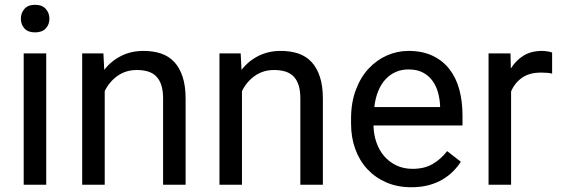

<svg xmlns="http://www.w3.org/2000/svg" viewBox="-20 -765 2321 795"><path d="M66.4 -687.5Q66.4 -711.4 81.3 -728.3Q96.2 -745.1 125 -745.1Q154.3 -745.1 169.4 -728.3Q184.6 -711.4 184.6 -687.5Q184.6 -663.6 169.4 -647.2Q154.3 -630.9 125 -630.9Q96.2 -630.9 81.3 -647.2Q66.4 -663.6 66.4 -687.5ZM171.4 0H78.1V-543.9H171.4Z M408.2 -543.9 411.6 -475.6Q440.4 -512.7 481.7 -533.4Q522.9 -554.2 574.2 -554.2Q614.3 -554.2 646.5 -543.5Q678.7 -532.7 701.2 -508.8Q723.6 -484.9 736.1 -447.3Q748.5 -409.7 748.5 -356.4V0H655.3V-357.4Q655.3 -389.2 648.2 -411.6Q641.1 -434.1 627.4 -448.2Q613.8 -462.4 593.3 -468.8Q572.8 -475.1 546.4 -475.1Q501 -475.1 466.8 -450.9Q432.6 -426.8 413.6 -387.7V0H320.3V-543.9Z M976.6 -543.9 980 -475.6Q1008.8 -512.7 1050 -533.4Q1091.3 -554.2 1142.6 -554.2Q1182.6 -554.2 1214.8 -543.5Q1247.1 -532.7 1269.5 -508.8Q1292 -484.9 1304.4 -447.3Q1316.9 -409.7 1316.9 -356.4V0H1223.6V-357.4Q1223.6 -389.2 1216.6 -411.6Q1209.5 -434.1 1195.8 -448.2Q1182.1 -462.4 1161.6 -468.8Q1141.1 -475.1 1114.7 -475.1Q1069.3 -475.1 1035.2 -450.9Q1001 -426.8 981.9 -387.7V0H888.7V-543.9Z M1683.1 10.3Q1626 10.3 1580.1 -9.5Q1534.2 -29.3 1501.5 -64.2Q1468.8 -99.1 1451.2 -147.5Q1433.6 -195.8 1433.6 -252.9V-273.9Q1433.6 -340.3 1453.4 -392.8Q1473.1 -445.3 1506.3 -481Q1539.6 -516.6 1582.3 -535.4Q1625 -554.2 1671.4 -554.2Q1729.5 -554.2 1771.7 -533.9Q1814 -513.7 1841.6 -477.8Q1869.1 -441.9 1882.1 -393.3Q1895 -344.7 1895 -287.1V-245.6H1526.4Q1527.3 -207.5 1538.8 -174.8Q1550.3 -142.1 1571 -118.2Q1591.8 -94.2 1621.3 -80.1Q1650.9 -65.9 1688 -65.9Q1737.3 -65.9 1771.5 -85.9Q1805.7 -106 1831.5 -139.2L1888.2 -95.2Q1875 -74.7 1856.4 -55.9Q1837.9 -37.1 1813 -22.2Q1788.1 -7.3 1755.9 1.5Q1723.6 10.3 1683.1 10.3ZM1671.4 -477.5Q1643.1 -477.5 1619.4 -467.3Q1595.7 -457 1577.1 -437.5Q1558.6 -418 1546.4 -388.7Q1534.2 -359.4 1529.8 -321.8H1802.2V-329.1Q1800.8 -356 1793.5 -382.6Q1786.1 -409.2 1770.8 -430.4Q1755.4 -451.7 1731.2 -464.6Q1707 -477.5 1671.4 -477.5Z M2266.1 -460.4Q2253.9 -462.9 2243.7 -463.6Q2233.4 -464.4 2220.2 -464.4Q2171.9 -464.4 2141.6 -443.1Q2111.3 -421.9 2096.2 -386.2V0H2002.9V-543.9H2093.8L2095.2 -481.4Q2116.2 -515.1 2147.9 -534.7Q2179.7 -554.2 2224.6 -554.2Q2234.9 -554.2 2248 -552Q2261.2 -549.8 2266.1 -547.4Z"/></svg>

Font: Roboto2
Style: Regular
Weight: 400
Designer: Google
Foundry: Google
Version: Version 2.000981-w3; 2014; ttfautohint (v1.1) -l 5 -r 24 -G 